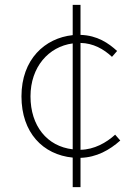

<svg xmlns="http://www.w3.org/2000/svg" viewBox="-20 -738 561 787"><path d="M278 29H310V-91C376 -93 429 -123 473 -162L452 -186C416 -153 366 -125 310 -124V-562C362 -561 405 -537 439 -505L460 -529C425 -561 379 -593 310 -595V-718H278V-594C164 -582 68 -495 68 -343C68 -194 156 -104 278 -92ZM278 -126C173 -138 105 -222 105 -343C105 -463 179 -547 278 -560Z"/></svg>

Font: Noto Sans CJK HK Thin
Style: Regular
Weight: 100
Designer: Ryoko NISHIZUKA 西塚涼子 (kana, bopomofo & ideographs); Paul D. Hunt (Latin, Greek & Cyrillic); Sandoll Communications 산돌커뮤니
Foundry: Adobe
Version: Version 2.004;hotconv 1.0.118;makeotfexe 2.5.65603